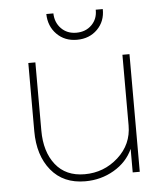

<svg xmlns="http://www.w3.org/2000/svg" viewBox="-52 -747 706 813"><g transform="rotate(-5 301.0 -340.0)"><path d="M278 20Q185 20 133 -43.5Q81 -107 81 -210V-500H111V-210Q111 -120 154.5 -65Q198 -10 278 -10Q360 -10 420.5 -64.5Q481 -119 481 -200V-500H511V0H481V-100Q456 -45 400.5 -12.5Q345 20 278 20ZM385 -700H415Q416 -648 382 -614Q348 -580 295 -580Q243 -580 209.5 -614Q176 -648 175 -700H205Q206 -661 231 -635.5Q256 -610 295 -610Q335 -610 360.5 -635.5Q386 -661 385 -700Z"/></g></svg>

Font: Metropolitano Thin
Style: Regular
Weight: 250
Designer: Fonts by Alex Slobzheninov & Chris M. Simpson / Changes by Cristiano Sobral
Foundry: Fonts by Alex Slobzheninov & Chris M. Simpson / Changes by Cristiano Sobral
Version: Version 1.00;August 30, 2020;FontCreator 13.0.0.2681 64-bit